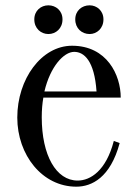

<svg xmlns="http://www.w3.org/2000/svg" viewBox="-20 -687 517 722"><path d="M267 15C325 15 395 -19 430 -149L408 -157C379 -45 320 -8 272 -8C191 -8 137 -103 137 -246C137 -273 139 -297 143 -320H434C434 -405 382 -515 251 -515C136 -515 45 -390 45 -245C45 -104 139 15 267 15ZM162 -559C190 -559 215 -580 215 -614C215 -647 190 -667 162 -667C134 -667 109 -647 109 -614C109 -580 134 -559 162 -559ZM317 -559C344 -559 369 -580 369 -614C369 -647 344 -667 317 -667C288 -667 263 -647 263 -614C263 -580 288 -559 317 -559ZM147 -343C169 -437 220 -492 259 -492C296 -492 335 -459 343 -343Z"/></svg>

Font: Sprat Condesed
Style: Regular
Weight: 400
Width: 3
Designer: Ethan Nakache
Foundry: Collletttivo
Version: Version 2.000;Glyphs 3.2 (3217)